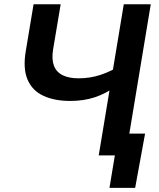

<svg xmlns="http://www.w3.org/2000/svg" viewBox="-20 -748 765 924"><path d="M317.9 -262.2Q242.2 -262.2 189 -286.9Q135.7 -311.5 112.8 -364.5Q89.8 -417.5 104 -502L141.6 -727.5H272L235.4 -509.3Q228 -462.9 239.5 -432.1Q251 -401.4 281.2 -386.2Q311.5 -371.1 358.4 -371.1Q415 -371.1 465.8 -388.4Q516.6 -405.8 557.6 -432.1L541.5 -334.5Q490.2 -297.9 436.8 -280Q383.3 -262.2 317.9 -262.2ZM455.1 0 575.7 -727.5H705.6L585 0ZM506.8 156.2 532.7 0H492.2L509.3 -105H678.2L630.4 156.2Z"/></svg>

Font: Inter 16pt SemiBold
Style: Italic
Weight: 600
Italic angle: -9.3988°
Version: Version 4.001;git-66647c0bb